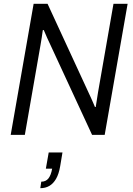

<svg xmlns="http://www.w3.org/2000/svg" viewBox="-20 -706 694 1005"><path d="M36 0 156 -686H229L446 -216Q450 -207 456 -194.5Q462 -182 467.5 -168.5Q473 -155 477 -146H481Q484 -163 487 -183.5Q490 -204 493 -222L574 -686H648L528 0H462L243 -473Q237 -486 226.5 -508.5Q216 -531 209 -549L204 -548Q202 -532 198.5 -509.5Q195 -487 192 -470L110 0ZM191 279 196 245Q220 245 233.5 228Q247 211 253 177H220L235 92H307L295 164Q288 205 273.5 230Q259 255 238.5 267Q218 279 191 279Z"/></svg>

Font: Archivo SemiCondensed Light
Style: Italic
Weight: 300
Width: 4
Italic angle: -10°
Designer: Hector Gatti
Foundry: Omnibus-Type
Version: Version 2.001